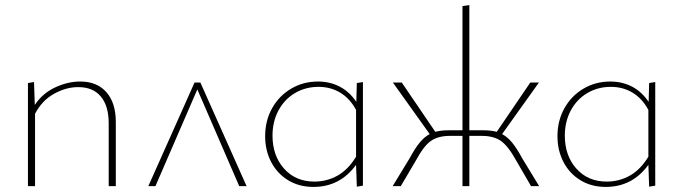

<svg xmlns="http://www.w3.org/2000/svg" viewBox="-20 -733 2690 756"><path d="M436 -253V0H408V-247Q408 -316 377 -353Q346 -390 288 -390Q240 -390 192.5 -363.5Q145 -337 118 -285V0H90V-406L114 -410L117 -320Q148 -366 197.5 -389Q247 -412 296 -412Q362 -412 399 -370Q436 -328 436 -253Z M922 0 757 -381 592 0H564L746 -408H769L951 0Z M1409 -410V-2L1385 2L1382 -84Q1319 3 1214 3Q1158 3 1115 -23Q1072 -49 1048 -94.5Q1024 -140 1024 -197Q1024 -258 1051.5 -307Q1079 -356 1126.5 -384Q1174 -412 1232 -412Q1279 -412 1317.5 -392Q1356 -372 1383 -332L1385 -406ZM1382 -116V-300Q1358 -345 1320 -368Q1282 -391 1234 -391Q1183 -391 1141.5 -366.5Q1100 -342 1076.5 -298Q1053 -254 1053 -199Q1053 -120 1098.5 -69Q1144 -18 1218 -18Q1267 -18 1309 -41.5Q1351 -65 1382 -116Z M2103 0H2071L2013 -100Q1981 -158 1952.5 -178Q1924 -198 1877 -198H1828V0H1801V-198H1752Q1705 -198 1676.5 -178Q1648 -158 1617 -100L1558 0H1526L1593 -110Q1614 -149 1632.5 -171.5Q1651 -194 1672 -205L1527 -408H1562L1694 -214Q1717 -220 1745 -220H1801V-709L1828 -713V-220H1884Q1913 -220 1936 -214L2068 -408H2102L1957 -205Q1978 -194 1996.5 -171.5Q2015 -149 2036 -110Z M2560 -410V-2L2536 2L2533 -84Q2470 3 2365 3Q2309 3 2266 -23Q2223 -49 2199 -94.5Q2175 -140 2175 -197Q2175 -258 2202.5 -307Q2230 -356 2277.5 -384Q2325 -412 2383 -412Q2430 -412 2468.5 -392Q2507 -372 2534 -332L2536 -406ZM2533 -116V-300Q2509 -345 2471 -368Q2433 -391 2385 -391Q2334 -391 2292.5 -366.5Q2251 -342 2227.5 -298Q2204 -254 2204 -199Q2204 -120 2249.5 -69Q2295 -18 2369 -18Q2418 -18 2460 -41.5Q2502 -65 2533 -116Z"/></svg>

Font: Ysabeau Infant Extralight
Style: Regular
Weight: 200
Designer: Christian Thalmann (Catharsis Fonts)
Version: Version 0.003